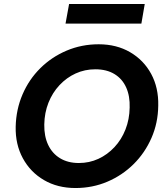

<svg xmlns="http://www.w3.org/2000/svg" viewBox="-20 -935 841 967"><path d="M360 12Q270 12 201.5 -28Q133 -68 95 -138Q57 -208 59 -297Q61 -384 93.5 -459.5Q126 -535 183 -591.5Q240 -648 315.5 -680Q391 -712 477 -712Q567 -712 635.5 -672Q704 -632 741.5 -562.5Q779 -493 777 -403Q776 -316 743 -240.5Q710 -165 653 -108.5Q596 -52 521 -20Q446 12 360 12ZM377 -114Q430 -114 475.5 -135Q521 -156 556.5 -194Q592 -232 612 -283Q632 -334 633 -393Q635 -451 615.5 -494.5Q596 -538 556.5 -562Q517 -586 460 -586Q407 -586 361 -565Q315 -544 279.5 -506Q244 -468 224 -417.5Q204 -367 203 -308Q202 -249 222.5 -205.5Q243 -162 282.5 -138Q322 -114 377 -114ZM310 -816 328 -915H709L692 -816Z"/></svg>

Font: DM Sans 20pt ExtraBold
Style: Italic
Weight: 800
Italic angle: -10°
Version: Version 4.004;gftools[0.9.30]